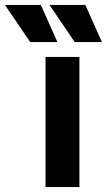

<svg xmlns="http://www.w3.org/2000/svg" viewBox="-124 -756 432 776"><path d="M60 0V-526H197V0ZM-104 -736H41L108 -586H-2ZM76 -736H221L288 -586H178Z"/></svg>

Font: Radio Canada Condensed
Style: Bold
Weight: 700
Width: 3
Designer: Charles Daoud, Etienne Aubert Bonn, Alexandre Saumier Demers, Jacques Le Bailly
Foundry: Radio-Canada
Version: Version 2.104; ttfautohint (v1.8.4.7-5d5b);gftools[0.9.28.de